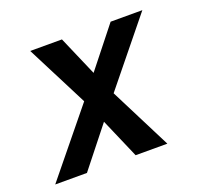

<svg xmlns="http://www.w3.org/2000/svg" viewBox="-96 -633 793 745"><g transform="rotate(-20 300.0 -260.0)"><path d="M12 0 228 -265 98 -520H229L300 -356L430 -520H561L346 -255L475 0H344L273 -164L143 0Z"/></g></svg>

Font: Iosevka SS04 Semibold Extended
Style: Italic
Weight: 600
Width: 7
Italic angle: -9°
Monospace: yes
Designer: Belleve Invis
Foundry: Belleve Invis
Version: Version 19.0.0; ttfautohint (v1.8.4)